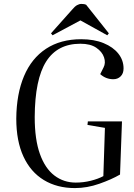

<svg xmlns="http://www.w3.org/2000/svg" viewBox="-20 -945 685 979"><path d="M602 -326 592 -55Q549 -30 486.5 -8Q424 14 362 14Q271 14 203.5 -27Q136 -68 99.5 -147Q63 -226 63 -340Q64 -466 102.5 -557Q141 -648 215 -696.5Q289 -745 394 -745Q460 -745 508.5 -725Q557 -705 583.5 -671.5Q610 -638 610 -596Q610 -570 595 -555.5Q580 -541 558 -541Q520 -541 491 -567L508 -601Q520 -624 510.5 -652.5Q501 -681 471 -701.5Q441 -722 390 -722Q273 -722 215.5 -631.5Q158 -541 157 -348Q157 -234 183.5 -160Q210 -86 257.5 -50Q305 -14 366 -14Q406 -14 443.5 -23.5Q481 -33 507 -47L515 -293L426 -308L428 -326ZM535 -775 527 -765 390 -841 248 -765 240 -775 347 -895Q361 -912 372.5 -918.5Q384 -925 395 -925Q404 -925 409 -924Q414 -923 419 -921Z"/></svg>

Font: Literata 72pt
Style: Italic
Weight: 400
Italic angle: -2°
Designer: Latin by Veronika Burian and Jose Scaglione. Greek by Irene Vlachou. Cyrillic by Vera Evstafieva
Foundry: TypeTogether
Version: Version 3.002